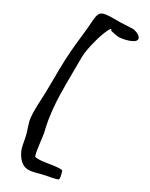

<svg xmlns="http://www.w3.org/2000/svg" viewBox="-222 -746 741 947"><g transform="rotate(30 148.0 -272.0)"><path d="M131 158C156 158 183 147 217 140C226 138 282 129 285 123C286 121 286 119 286 117C286 106 280 87 278 80C277 76 271 75 262 75C233 75 175 88 145 88C137 88 131 87 128 85C119 76 111 -20 107 -38C84 -127 80 -213 80 -301C80 -353 81 -405 81 -459C81 -500 112 -624 136 -648H137C139 -648 140 -641 143 -640C159 -636 175 -632 191 -632H193C211 -633 278 -645 278 -671C278 -686 256 -695 251 -697C243 -700 236 -702 225 -702C205 -702 182 -699 165 -699H151C15 -699 48 -696 29 -546C25 -512 21 -479 19 -445C14 -377 15 -310 14 -242C14 -200 10 -159 10 -118C10 -102 10 -86 12 -70C15 -39 31 -9 37 22C43 49 46 85 61 109C83 147 106 158 131 158Z"/></g></svg>

Font: Ancial
Style: Regular
Weight: 400
Designer: Daytona Mess (Anne-Dauphine Borione)
Foundry: Daytona Mess (Anne-Dauphine Borione)
Version: Version 1.000;Glyphs 3.2 (3192)